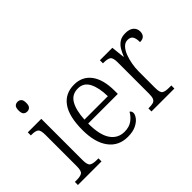

<svg xmlns="http://www.w3.org/2000/svg" viewBox="-126 -1078 1416 1416"><g transform="rotate(-45 582.0 -369.5)"><path d="M143 -647Q125 -647 114 -658Q103 -669 103 -698Q103 -727 114 -738Q125 -749 143 -749Q160 -749 171.5 -738Q183 -727 183 -698Q183 -669 171.5 -658Q160 -647 143 -647ZM24 0V-32H42Q82 -32 99 -43.5Q116 -55 116 -103V-431Q116 -480 100 -492Q84 -504 46 -504H37V-536H178V-105Q178 -56 195 -44Q212 -32 252 -32H270V0Z M536 10Q441 10 387.5 -61.5Q334 -133 334 -263Q334 -404 384 -474Q434 -544 527 -544Q612 -544 659.5 -480.5Q707 -417 707 -299V-267H398Q398 -148 437 -91Q476 -34 545 -34Q595 -34 627 -58Q659 -82 675 -113Q681 -110 685.5 -103.5Q690 -97 690 -86Q690 -68 673 -45.5Q656 -23 622 -6.5Q588 10 536 10ZM643 -307Q642 -395 614.5 -449.5Q587 -504 527 -504Q464 -504 434 -452Q404 -400 399 -307Z M791 0V-32H799Q824 -32 840 -36.5Q856 -41 863.5 -56.5Q871 -72 871 -106V-433Q871 -481 853.5 -492.5Q836 -504 796 -504H789V-536H919L930 -431H933Q944 -460 959.5 -486Q975 -512 999.5 -528.5Q1024 -545 1062 -545Q1106 -545 1128 -525.5Q1150 -506 1150 -475Q1150 -451 1136.5 -436Q1123 -421 1093 -421Q1093 -461 1081 -479.5Q1069 -498 1039 -498Q1013 -498 993 -477.5Q973 -457 960 -423.5Q947 -390 940 -351Q933 -312 933 -275V-103Q933 -54 950 -43Q967 -32 1005 -32H1030V0Z"/></g></svg>

Font: Noto Serif Lao SemiCondensed Light
Style: Regular
Weight: 300
Width: 4
Designer: Monotype Design Team
Foundry: Monotype Imaging Inc.
Version: Version 2.003; ttfautohint (v1.8.4.7-5d5b)